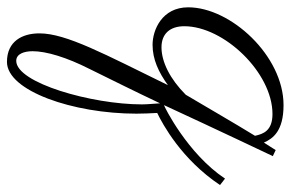

<svg xmlns="http://www.w3.org/2000/svg" viewBox="-192 -228 815 538"><g transform="rotate(90 215.0 41.5)"><path d="M345 -291C334 -316 313 -346 240 -346C102 -346 -34 -198 -34 -79C-34 -5 30 21 71 21C112 21 148 4 184 -22C97 156 39 263 39 338C39 386 61 429 119 429C200 429 264 244 264 66C264 46 263 27 262 8C293 -7 392 -60 464 -168L446 -182C376 -77 245 -12 240 -11C307 -156 382 -314 383 -316L366 -324C360 -315 352 -301 345 -291ZM326 -266C288 -204 249 -136 211 -72C167 -28 119 -4 78 -4C40 -4 19 -28 19 -68C19 -179 149 -315 265 -315C312 -315 321 -289 326 -266ZM235 0C236 18 238 35 238 51C238 191 178 403 116 403C96 403 89 380 89 357C89 319 106 262 139 197C167 140 202 70 235 0Z"/></g></svg>

Font: Parisienne
Style: Regular
Weight: 400
Designer: Astigmatic (AOETI)
Foundry: Astigmatic (AOETI)
Version: Version 1.000